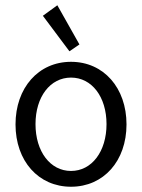

<svg xmlns="http://www.w3.org/2000/svg" viewBox="-20 -702 540 730"><path d="M244 -507 282 -533 198 -682 143 -642ZM250 8C374 8 461 -90 461 -229C461 -368 374 -467 250 -467C126 -467 39 -368 39 -229C39 -90 126 8 250 8ZM250 -52C171 -52 115 -126 115 -230C115 -334 171 -407 250 -407C329 -407 385 -334 385 -230C385 -126 329 -52 250 -52Z"/></svg>

Font: Inconsolata Thin
Style: Regular
Weight: 100
Monospace: yes
Designer: Raph Levien, Cyreal, Brenton Simpson
Foundry: Raph Levien, Cyreal, Google
Version: Version 3.100